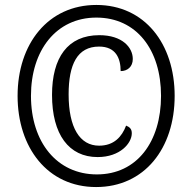

<svg xmlns="http://www.w3.org/2000/svg" viewBox="-20 -745 776 775"><path d="M368 10C563 10 685 -146 685 -358C685 -568 564 -725 369 -725C174 -725 51 -568 51 -358C51 -149 172 10 368 10ZM371 -41C210 -41 105 -171 105 -358C105 -542 207 -674 369 -674C531 -674 630 -544 630 -358C630 -173 533 -41 371 -41ZM374 -111C465 -111 512 -167 512 -207C512 -224 504 -232 489 -238C472 -193 440 -157 380 -157C302 -157 257 -230 257 -364C257 -485 292 -557 380 -557C448 -557 467 -509 467 -458C494 -458 516 -475 516 -507C516 -553 474 -603 381 -603C253 -603 190 -512 190 -362C190 -202 258 -111 374 -111Z"/></svg>

Font: Noto Serif Sinhala Condensed
Style: Bold
Weight: 700
Width: 3
Designer: Jelle Bosma - Monotype Design Team
Foundry: Monotype Imaging Inc.
Version: Version 2.007